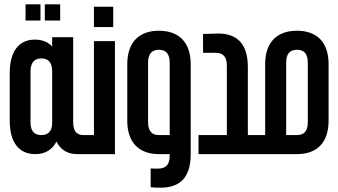

<svg xmlns="http://www.w3.org/2000/svg" viewBox="-20 -712 1563 887"><path d="M98 -692V-617H167V-692ZM187 -692V-617H258V-692ZM141 -529C66 -529 25 -473 25 -375V-154C25 -56 66 0 143 0C189 0 222 -21 241 -58C259 -21 291 0 336 0H367C370 0 372 -2 372 -4V-83C372 -86 370 -88 367 -88H366C336 -88 318 -104 318 -148V-540H221V-497C202 -518 175 -529 141 -529ZM221 -385V-145C221 -104 201 -88 171 -88C141 -88 121 -104 121 -146V-381C121 -425 140 -442 171 -442C201 -442 220 -426 221 -385Z M414 -681V-587H503V-681ZM367 -88C363 -88 362 -86 362 -83V-5C362 -2 363 0 367 0H511V-522H414V-88Z M714 -570C620 -570 568 -514 568 -416V-154C568 -56 620 0 714 0H764V8C764 55 740 67 709 67C699 67 686 67 676 66V153C692 155 705 155 722 155C795 155 861 124 861 1V-416C861 -514 809 -570 714 -570ZM764 -88H714C684 -88 664 -104 664 -148V-422C664 -466 684 -482 714 -482C745 -482 764 -466 764 -422Z M1167 0C1169 0 1170 -1 1170 -3V-85C1170 -87 1169 -88 1167 -88H1125V-403C1125 -525 1059 -557 989 -557C978 -557 948 -556 918 -555V-468C927 -468 964 -468 973 -468C1003 -469 1028 -457 1028 -410V-88H897V0Z M1352 -570C1257 -570 1205 -514 1205 -416V-88H1163C1161 -88 1160 -87 1160 -85V-3C1160 -1 1161 0 1163 0H1352C1447 0 1498 -56 1498 -154V-416C1498 -514 1447 -570 1352 -570ZM1302 -88V-422C1302 -466 1321 -482 1352 -482C1383 -482 1402 -466 1402 -422V-148C1402 -104 1383 -88 1352 -88Z"/></svg>

Font: Modon Arabic
Style: Bold
Weight: 700
Designer: Ahmedzaza
Foundry: Ahmedzaza
Version: Version 2.010